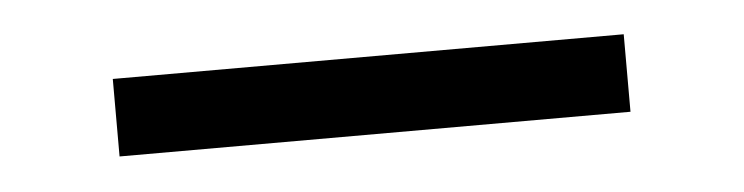

<svg xmlns="http://www.w3.org/2000/svg" viewBox="-23 -45 593 153"><g transform="rotate(-5 273.0 31.0)"><path d="M68.8 0H477.5V62H68.8Z"/></g></svg>

Font: Coda
Style: Regular
Weight: 400
Designer: vernon adams
Foundry: vernon adams
Version: Version 2.001; ttfautohint (v0.8) -r 50 -G 200 -x